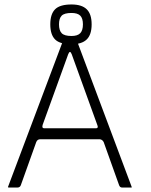

<svg xmlns="http://www.w3.org/2000/svg" viewBox="-20 -841 674 859"><path d="M416 -280 301 -598Q293 -619 285 -598L171 -283Q166 -267 178 -267H409Q421 -267 416 -280ZM142 -205 73 -12Q69 -2 58 -2H19Q14 -2 17 -8L262 -659Q265 -666 273 -666H312Q322 -666 324 -659L568 -8Q571 -2 568 -2H526Q517 -2 513 -12L444 -205Q438 -217 426 -218H160Q147 -218 142 -205ZM300 -643Q248 -643 226.5 -664.5Q205 -686 205 -732Q205 -778 226.5 -799.5Q248 -821 300 -821Q346 -821 368 -799.5Q390 -778 390 -732Q390 -686 368 -664.5Q346 -643 300 -643ZM300 -680Q327 -680 339 -692.5Q351 -705 351 -732Q351 -759 339 -771Q327 -783 300 -783Q268 -783 256 -771Q244 -759 244 -732Q244 -705 256 -692.5Q268 -680 300 -680Z"/></svg>

Font: Vivano Light
Style: Regular
Weight: 300
Designer: Joe Prince, Josias Burgherr
Version: Version 2.064;September 19, 2022;FontCreator 14.0.0.2877 64-